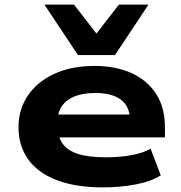

<svg xmlns="http://www.w3.org/2000/svg" viewBox="-20 -799 783 830"><path d="M425 11Q307 11 225 -20.5Q143 -52 101.5 -110.5Q60 -169 60 -249Q60 -325 99.5 -384.5Q139 -444 213 -479Q287 -514 389 -514Q480 -514 548.5 -483Q617 -452 655 -393Q693 -334 693 -249V-205H201V-304H562L542 -283Q540 -341 501.5 -369Q463 -397 391 -397Q340 -397 304 -383Q268 -369 248.5 -341.5Q229 -314 229 -273V-256Q229 -211 249 -180.5Q269 -150 314.5 -134.5Q360 -119 438 -119Q496 -119 547 -128Q598 -137 631 -156L675 -41Q632 -14 565.5 -1.5Q499 11 425 11ZM317 -561 172 -779H300L397 -654L494 -779H622L477 -561Z"/></svg>

Font: Nunito Sans 7pt Expanded ExtraBold
Style: Regular
Weight: 800
Width: 7
Designer: Vernon Adams
Foundry: Vernon Adams
Version: Version 3.101;gftools[0.9.27]